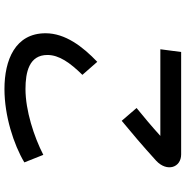

<svg xmlns="http://www.w3.org/2000/svg" viewBox="-6 -788 813 840"><g transform="rotate(90 400.0 -367.5)"><path d="M452 -559 508 -494C559 -536 616 -584 683 -645C733 -692 713 -754 655 -754H207L195 -663H574C531 -624 490 -590 452 -559ZM307 -322 250 -387C183 -323 125 -247 125 -161C125 -28 242 19 369 19C486 19 611 -21 690 -68L657 -151C577 -110 463 -73 369 -73C295 -73 220 -89 220 -169C220 -220 254 -268 307 -322Z"/></g></svg>

Font: Smiley Sans Oblique
Style: Regular
Weight: 400
Italic angle: -8°
Designer: oooooohmygosh, Nagisa Chen, Janine Sui, Heda Shi, Jian Li
Foundry: atelierAnchor
Version: Version 2.0.1